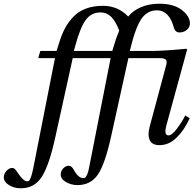

<svg xmlns="http://www.w3.org/2000/svg" viewBox="-92 -762 1033 1024"><path d="M301.8 -490.2H506.8L518.1 -526.9Q523.4 -547.9 543.9 -599.1Q524.4 -649.4 500.7 -672.6Q477.1 -695.8 443.8 -695.8Q393.6 -695.8 364 -653.8Q334.5 -611.8 309.1 -516.1ZM-71.8 184.1Q-71.8 165.5 -57.6 149.7Q-43.5 133.8 -26.9 133.8Q-23.9 133.8 -21.5 134.3Q-19 134.8 -16.8 136.5Q-14.6 138.2 -13.2 139.2Q-11.7 140.1 -9.3 143.1Q-6.8 146 -6.1 147Q-5.4 147.9 -2.9 151.6Q-0.5 155.3 0 155.8Q32.2 205.1 53.2 205.1Q59.1 205.1 63.2 201.4Q67.4 197.8 73.2 182.1Q79.1 166.5 85 137.2L201.2 -452.1H111.8L123 -490.2H210L221.2 -526.9Q234.9 -573.2 252.9 -607.9Q271 -642.6 298.3 -671.6Q325.7 -700.7 365.5 -715.8Q405.3 -731 457 -731Q536.6 -731 591.8 -673.8Q617.7 -706.1 660.9 -724.1Q704.1 -742.2 757.8 -742.2Q833.5 -742.2 876.5 -709.7Q919.4 -677.2 920.9 -639.2Q921.4 -616.2 904.3 -602.5Q887.2 -588.9 866.2 -588.9Q842.8 -588.9 835.9 -612.8Q810.5 -707 745.1 -707Q722.7 -707 704.6 -698.5Q686.5 -689.9 672.9 -675Q659.2 -660.2 647.2 -635.5Q635.3 -610.8 626 -582.8Q616.7 -554.7 606.9 -516.1L600.1 -490.2H709Q781.7 -490.2 901.9 -502L905.8 -497.1L795.9 -95.2Q780.8 -40 806.2 -40Q824.7 -40 851.1 -75Q877.4 -109.9 896 -146L919.9 -131.8Q891.6 -68.8 850.1 -28.3Q808.6 12.2 758.8 12.2Q719.2 12.2 706.8 -14.4Q694.3 -41 706.1 -85.9L792 -405.8Q800.3 -431.6 793.9 -441.9Q787.6 -452.1 757.8 -452.1H592.8L501 -36.1Q468.3 112.3 430.2 168.7Q392.1 225.1 320.8 225.1Q288.1 225.1 260 209Q231.9 192.9 231.9 168.9Q231.9 150.4 245.1 136.2Q258.3 122.1 274.9 122.1Q289.6 122.1 301.8 144Q325.7 188 352.1 188Q357.9 188 362.5 184.8Q367.2 181.6 373.3 167.7Q379.4 153.8 383.8 128.9L498 -452.1H295.9L203.1 -30.8Q170.4 119.1 131.1 180.7Q91.8 242.2 19 242.2Q-16.6 242.2 -43.9 225.3Q-71.3 208.5 -71.8 184.1Z"/></svg>

Font: Linguistics Pro
Style: Italic
Weight: 400
Italic angle: -12°
Designer: Stefan Peev, Context Ltd
Foundry: Stefan Peev, Context Ltd
Version: Version 001.000